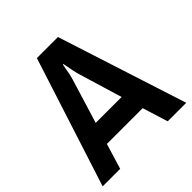

<svg xmlns="http://www.w3.org/2000/svg" viewBox="-184 -823 960 960"><g transform="rotate(-45 296.0 -343.0)"><path d="M221 -686H370L591 0H460L418 -135H165L124 0H0ZM314 -478Q304 -512 294 -571H290Q280 -508 270 -478L200 -249H383Z"/></g></svg>

Font: AXENEO7
Style: Regular
Weight: 400
Designer: Hector Gatti, Simon Guibord
Foundry: Omnibus-Type, Jean-Christophe Thérien
Version: Version 1.000